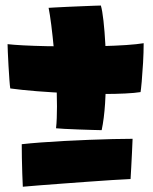

<svg xmlns="http://www.w3.org/2000/svg" viewBox="-20 -716 565 711"><path d="M500.5 -375Q479 -371.5 443.5 -369.8Q408 -368 365 -368Q306.5 -368 241 -370.8Q175.5 -373.5 116.5 -378.2Q57.5 -383 18 -388.5Q16.5 -397.5 14.8 -421Q13 -444.5 11.5 -472.2Q10 -500 9 -522.5Q8 -545 8 -552.5Q29 -550 67.2 -548Q105.5 -546 154 -545Q202.5 -544 253.5 -544Q306 -544 356.2 -545.2Q406.5 -546.5 447.2 -549.2Q488 -552 512 -556Q512 -522.5 509.8 -483.5Q507.5 -444.5 504.8 -413.8Q502 -383 500.5 -375ZM353.5 -695.5Q359 -677 363.2 -638.8Q367.5 -600.5 370.2 -550.8Q373 -501 373 -447.5Q373 -391.5 369.2 -334Q365.5 -276.5 356.5 -234Q348 -234 323.8 -234.8Q299.5 -235.5 270.8 -236.5Q242 -237.5 218.5 -238.8Q195 -240 187.5 -241Q189.5 -258.5 190.2 -279.2Q191 -300 191 -322Q191 -371.5 187.8 -426Q184.5 -480.5 179.8 -531.8Q175 -583 169.8 -624Q164.5 -665 160 -687Q166 -687.5 186 -688.5Q206 -689.5 232.2 -690.8Q258.5 -692 284.5 -693Q310.5 -694 329.5 -694.8Q348.5 -695.5 353.5 -695.5ZM471 -202Q470 -180 468.8 -151.8Q467.5 -123.5 466 -97Q464.5 -70.5 463.5 -53Q436.5 -52 394.8 -49.2Q353 -46.5 304.8 -43Q256.5 -39.5 209.5 -36Q162.5 -32.5 124 -29.5Q85.5 -26.5 64.5 -24.5Q63.5 -44.5 62.5 -73.2Q61.5 -102 61 -131.5Q60.5 -161 60.5 -182Q91.5 -185.5 132.2 -188.5Q173 -191.5 218.8 -194Q264.5 -196.5 310.2 -198.2Q356 -200 397.5 -201Q439 -202 471 -202Z"/></svg>

Font: Grandstander Thin Black
Style: Regular
Weight: 900
Version: Version 1.200